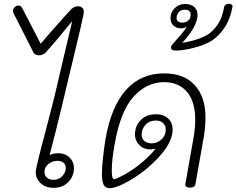

<svg xmlns="http://www.w3.org/2000/svg" viewBox="-20 -985 1243 1010"><path d="M369 -102Q369 -58 339.5 -27.5Q310 3 261 3Q220 3 194 -21Q168 -45 168 -80Q168 -103 220 -296Q261 -453 270 -492Q291 -584 319 -701Q340 -788 360 -874Q267 -760 220 -708Q215 -703 204.5 -698.5Q194 -694 185 -694Q177 -694 168.5 -697.5Q160 -701 158 -705L51 -916Q48 -922 48 -928Q48 -938 57 -947Q66 -956 78 -956Q89 -956 96 -944L194 -755L244 -813Q332 -913 357 -939Q372 -952 392 -952Q404 -952 412.5 -944.5Q421 -937 421 -923Q421 -913 405 -843.5Q389 -774 369 -692Q332 -539 328 -521L308 -436Q278 -311 241 -169Q261 -179 286 -179Q323 -179 346 -156.5Q369 -134 369 -102ZM326 -101Q326 -118 314.5 -128.5Q303 -139 282 -139Q256 -139 235 -122.5Q214 -106 214 -80Q214 -62 227 -50.5Q240 -39 261 -39Q289 -39 307.5 -58.5Q326 -78 326 -101Z M1061 -367Q1061 -320 1052 -264L1008 -16Q1005 2 979 2Q967 2 960.5 -2.5Q954 -7 955 -16L998 -260Q1007 -313 1007 -354Q1007 -452 963 -502.5Q919 -553 843 -553Q754 -553 684 -478Q614 -403 583 -226Q568 -143 568 -89Q568 -42 580 -42Q590 -42 632 -65Q674 -88 714 -120Q737 -138 760.5 -161Q784 -184 799 -203Q783 -199 771 -199Q736 -199 713 -222Q690 -245 690 -277Q690 -322 720 -353Q750 -384 801 -384Q840 -384 864 -362Q888 -340 888 -304Q888 -213 752 -98Q700 -55 643.5 -25Q587 5 557 5Q535 5 525.5 -13Q516 -31 516 -70Q516 -103 522 -157Q528 -211 535 -254Q565 -425 643 -512Q721 -599 843 -599Q948 -599 1004.5 -537Q1061 -475 1061 -367ZM777 -231Q808 -231 830 -252Q852 -273 852 -304Q852 -325 837.5 -338Q823 -351 800 -351Q766 -351 745.5 -328.5Q725 -306 725 -277Q725 -256 739.5 -243.5Q754 -231 777 -231Z M1203 -949Q1191 -884 1161.5 -840Q1132 -796 1095 -772Q1061 -750 1003.5 -734.5Q946 -719 905 -719Q893 -719 886 -723Q879 -727 879 -734Q879 -740 885 -749L917 -786L933 -804Q954 -830 962 -843Q946 -836 933 -836Q909 -836 893 -850Q877 -864 877 -889Q877 -920 899 -942Q921 -964 954 -964Q984 -964 1001.5 -948.5Q1019 -933 1019 -908Q1019 -857 964 -789Q951 -772 938 -760Q978 -765 1020.5 -779.5Q1063 -794 1084 -811Q1111 -833 1130 -863.5Q1149 -894 1159 -947Q1160 -955 1167 -960Q1174 -965 1183 -965Q1193 -965 1198.5 -961Q1204 -957 1203 -949ZM940 -866Q956 -866 969.5 -876.5Q983 -887 983 -907Q983 -934 952 -934Q931 -934 920 -920.5Q909 -907 909 -891Q909 -866 940 -866Z"/></svg>

Font: Mali Light
Style: Italic
Weight: 300
Italic angle: -10°
Version: Version 1.000; ttfautohint (v1.6)